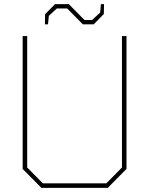

<svg xmlns="http://www.w3.org/2000/svg" viewBox="-20 -912 724 932"><path d="M198 -794 199 -843 247 -892H314L390 -815H427L466 -851L470 -892H485L484 -844L435 -794H382L306 -871H256L217 -835L213 -794ZM181 0 90 -92V-737H112V-99L188 -22H496L572 -99V-737H594V-92L503 0Z"/></svg>

Font: Tomorrow Thin
Style: Regular
Weight: 250
Designer: Tony de Marco, Monica Rizzolli
Foundry: Just in Type
Version: Version 2.002